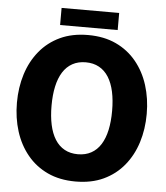

<svg xmlns="http://www.w3.org/2000/svg" viewBox="-59 -918 847 982"><g transform="rotate(5 365.0 -427.0)"><path d="M365 12Q283.3 12 221.4 -17Q159.5 -46 117.2 -97.6Q74.8 -149.2 53.3 -217.4Q31.8 -285.7 31.8 -364Q31.8 -442.3 53.3 -510.6Q74.8 -578.8 117.2 -630.4Q159.5 -682 221.4 -711Q283.3 -740 365 -740Q446.7 -740 508.6 -711Q570.5 -682 612.8 -630.4Q655.2 -578.8 676.7 -510.6Q698.2 -442.3 698.2 -364Q698.2 -285.7 676.7 -217.4Q655.2 -149.2 612.8 -97.6Q570.5 -46 508.6 -17Q446.7 12 365 12ZM365 -128Q404 -128 433.4 -144.2Q462.8 -160.3 482.3 -191.2Q501.7 -222.2 511.1 -265.7Q520.5 -309.2 520.5 -364Q520.5 -418.8 511.1 -462.3Q501.7 -505.8 482.3 -536.8Q462.8 -567.7 433.4 -583.8Q404 -600 365 -600Q326 -600 296.6 -583.8Q267.2 -567.7 247.7 -536.8Q228.3 -505.8 218.9 -462.3Q209.5 -418.8 209.5 -364Q209.5 -309.2 218.9 -265.7Q228.3 -222.2 247.7 -191.2Q267.2 -160.3 296.6 -144.2Q326 -128 365 -128ZM217.2 -778.5V-866.3H512.8V-778.5Z"/></g></svg>

Font: Murecho Thin
Style: Regular
Weight: 100
Designer: Neil Summerour
Foundry: Positype
Version: Version 1.010